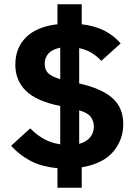

<svg xmlns="http://www.w3.org/2000/svg" viewBox="-20 -800 641 902"><path d="M250 82V-10Q174 -17 122 -45Q70 -73 32 -115L122 -197Q151 -167 186 -147.5Q221 -128 263 -122V-302Q150 -325 101 -374Q52 -423 52 -496Q52 -575 102.5 -625Q153 -675 250 -686V-780H364V-686Q424 -679 469 -656.5Q514 -634 547 -596L456 -514Q438 -534 413 -550Q388 -566 352 -574V-408Q458 -384 508.5 -339Q559 -294 559 -217Q559 -143 511.5 -87Q464 -31 364 -14V82ZM190 -500Q190 -471 207.5 -455Q225 -439 263 -428V-576Q225 -568 207.5 -548.5Q190 -529 190 -500ZM421 -206Q421 -228 408 -248.5Q395 -269 352 -282V-124Q387 -134 404 -155.5Q421 -177 421 -206Z"/></svg>

Font: IBM Plex Sans Devanagari
Style: Bold
Weight: 700
Designer: Mike Abbink, Paul van der Laan, Pieter van Rosmalen, Erin McLaughlin
Foundry: Bold Monday
Version: Version 1.1